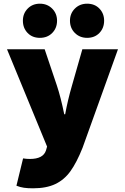

<svg xmlns="http://www.w3.org/2000/svg" viewBox="-20 -817 676 1040"><path d="M69 189 105 41Q123 44 142 44Q214 44 229 -2L235 -23L18 -550H222L288 -354Q309 -291 328 -198H333Q347 -275 370 -354L426 -550H619L427 -16Q395 64 361.5 110.5Q328 157 279.5 180Q231 203 159 203Q130 203 109.5 200Q89 197 69 189ZM359 -705Q359 -744 385.5 -770.5Q412 -797 452 -797Q493 -797 518.5 -770.5Q544 -744 544 -705Q544 -665 518.5 -638.5Q493 -612 452 -612Q412 -612 385.5 -638.5Q359 -665 359 -705ZM104 -705Q104 -744 130 -770.5Q156 -797 196 -797Q236 -797 262.5 -770.5Q289 -744 289 -705Q289 -665 263 -638.5Q237 -612 196 -612Q155 -612 129.5 -638.5Q104 -665 104 -705Z"/></svg>

Font: Nebula Sans Black
Style: Regular
Weight: 900
Designer: Paul D. Hunt for Adobe (as Source Sans)
Foundry: Nebula Entertainment & Broadcasting LLC
Version: Version 1.010